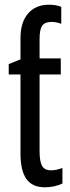

<svg xmlns="http://www.w3.org/2000/svg" viewBox="-20 -785 299 815"><path d="M240 -756V-684Q218 -692 199 -692Q171 -692 159.5 -676.5Q148 -661 148 -620V-537H238V-469H148V-143Q148 -100 158.5 -81Q169 -62 197 -62Q218 -62 245 -72V-6Q211 10 170 10Q117 10 92 -25.5Q67 -61 67 -133V-469H17V-513L67 -533V-624Q67 -691 99.5 -728Q132 -765 187 -765Q218 -765 240 -756Z"/></svg>

Font: Noto Sans UI Cond
Style: Regular
Weight: 400
Width: 3
Designer: Monotype Design Team
Foundry: Monotype Imaging Inc.
Version: Version 1.001